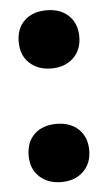

<svg xmlns="http://www.w3.org/2000/svg" viewBox="-46 -588 353 628"><g transform="rotate(-5 131.0 -274.0)"><path d="M130.5 8.5Q86.5 8.5 58.8 -17.2Q31 -43 31 -87Q31 -131.5 58 -157Q85 -182.5 130.5 -182.5Q176 -182.5 203 -156.5Q230 -130.5 230 -87Q230 -44 202.5 -17.8Q175 8.5 130.5 8.5ZM130.5 -364.5Q86.5 -364.5 58.8 -390.2Q31 -416 31 -460Q31 -504.5 58 -530Q85 -555.5 130.5 -555.5Q176 -555.5 203 -529.5Q230 -503.5 230 -460Q230 -417 202.5 -390.8Q175 -364.5 130.5 -364.5Z"/></g></svg>

Font: Encode Sans SemiCondensed
Style: Bold
Weight: 700
Width: 4
Designer: Multiple Designers
Foundry: Impallari Type
Version: Version 3.002